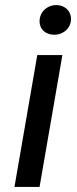

<svg xmlns="http://www.w3.org/2000/svg" viewBox="-20 -737 304 757"><path d="M37 0H136L226 -520H127ZM194 -600C229 -600 260 -625 260 -663C260 -693 236 -717 202 -717C166 -717 136 -690 136 -653C136 -622 159 -600 194 -600Z"/></svg>

Font: Fixel Display 20240404 Medium
Style: Italic
Weight: 500
Italic angle: -10°
Designer: AlfaBravo + MacPaw
Foundry: Kyrylo Tkachov, Marchela Mozhyna, Serhii Makarenko, Maria Weinstein, Zakhar Kryvoshyya
Version: Version 1.211;Glyphs 3.2 (3225)